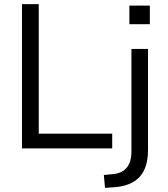

<svg xmlns="http://www.w3.org/2000/svg" viewBox="-20 -711 804 920"><path d="M85.3 0H517.6V-70.6H165.7V-691.2H85.3ZM600 -595.1H698V-684.3H600ZM483.3 189.2 525.5 186.3C637.3 178.4 689.2 120.6 689.2 6.9V-476.5H609.8V14.7C609.8 82.4 579.4 118.6 519.6 123.5L477.5 127.5Z"/></svg>

Font: LL Pando Sans
Style: Regular
Weight: 400
Designer: Joshua Smith
Foundry: Joshua Smith
Version: Version 1.000;Glyphs 3.2.1 (3258)